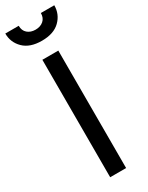

<svg xmlns="http://www.w3.org/2000/svg" viewBox="-254 -952 764 991"><g transform="rotate(-30 128.0 -456.5)"><path d="M80 -700H175V0H80ZM-18 -913H62Q62 -884 80.5 -868Q99 -852 128 -852Q157 -852 175.5 -868Q194 -884 194 -913H274Q274 -860 236.5 -823Q199 -786 128 -786Q57 -786 19.5 -823Q-18 -860 -18 -913Z"/></g></svg>

Font: Cabin
Style: Regular
Weight: 400
Designer: Pablo Impallari
Foundry: Pablo Impallari. http://www.impallari.com Igino Marini. http://www.ikern.com
Version: Version 2.001